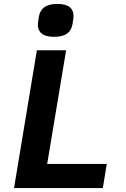

<svg xmlns="http://www.w3.org/2000/svg" viewBox="-20 -953 640 973"><path d="M501.1 0 521 -122.2H219.1L315 -698.2H166.9L51.1 0ZM171.9 -827.1C171.9 -792.3 193.9 -766.3 253.9 -766.3C313.9 -766.3 340.9 -790.1 347.7 -832C351.9 -856.2 352.6 -865.1 352.6 -872.2C352.6 -907.3 331 -933.2 271 -933.2C210.9 -933.2 183.9 -909.1 176.8 -867.2C172.9 -843 171.9 -834.2 171.9 -827.1Z"/></svg>

Font: Margiela Mono Italic Bold It
Style: Regular
Weight: 700
Designer: Mike Abbink, Paul van der Laan, Pieter van Rosmalen
Foundry: Bold Monday
Version: Version 2.003 2021